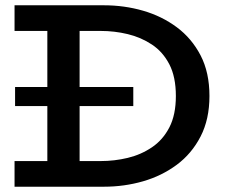

<svg xmlns="http://www.w3.org/2000/svg" viewBox="-20 -706 857 726"><path d="M35 0V-97H159V-305H37V-377H159V-589H35V-686H373Q450 -686 521 -665.5Q592 -645 648.5 -603Q705 -561 738.5 -496.5Q772 -432 772 -343Q772 -255 738.5 -190Q705 -125 648.5 -83Q592 -41 521 -20.5Q450 0 373 0ZM281 -97H361Q413 -97 463 -109Q513 -121 554.5 -149Q596 -177 620.5 -224.5Q645 -272 645 -343Q645 -415 620.5 -462.5Q596 -510 554.5 -537.5Q513 -565 463 -577Q413 -589 361 -589H281V-377H484V-305H281Z"/></svg>

Font: BioRhyme ExtraBold SemiBold
Style: Regular
Weight: 600
Version: Version 1.600;gftools[0.9.33]